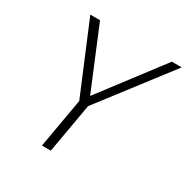

<svg xmlns="http://www.w3.org/2000/svg" viewBox="-160 -838 952 977"><g transform="rotate(30 316.0 -350.0)"><path d="M266 -291 95 -700H152L301 -341L574 -700H632L318 -291L267 0H215Z"/></g></svg>

Font: KoHo Light
Style: Italic
Weight: 300
Italic angle: -10°
Version: Version 1.000; ttfautohint (v1.6)